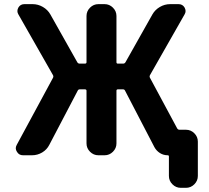

<svg xmlns="http://www.w3.org/2000/svg" viewBox="-20 -775 1016 933"><path d="M794.9 -20.5Q774.4 -20.5 757.3 -31.2Q740.2 -42 730.5 -59.6L587.9 -334Q585 -340.8 578.1 -340.8H552.7Q545.9 -340.8 545.9 -334V-78.1Q545.9 -54.7 528.8 -37.6Q511.7 -20.5 488.3 -20.5H458Q434.6 -20.5 417.5 -37.6Q400.4 -54.7 400.4 -78.1V-334Q400.4 -340.8 392.6 -340.8H367.2Q360.4 -340.8 357.4 -334L219.7 -71.3Q208 -47.9 185.1 -34.2Q162.1 -20.5 135.7 -20.5H91.8Q72.3 -20.5 62.5 -37.1Q56.6 -45.9 56.6 -54.7Q56.6 -62.5 61.5 -71.3L237.3 -396.5Q241.2 -403.3 237.3 -410.2L69.3 -705.1Q64.5 -712.9 64.5 -721.2Q64.5 -729.5 69.3 -738.3Q79.1 -754.9 98.6 -754.9H138.7Q165 -754.9 188.5 -741.2Q211.9 -727.5 224.6 -705.1L355.5 -472.7Q359.4 -465.8 367.2 -465.8H392.6Q400.4 -465.8 400.4 -472.7V-697.3Q400.4 -720.7 417.5 -737.8Q434.6 -754.9 458 -754.9H488.3Q511.7 -754.9 528.8 -737.8Q545.9 -720.7 545.9 -697.3V-472.7Q545.9 -465.8 552.7 -465.8H578.1Q585.9 -465.8 589.8 -472.7L720.7 -705.1Q733.4 -727.5 756.8 -741.2Q780.3 -754.9 806.6 -754.9H847.7Q867.2 -754.9 877 -738.3Q881.8 -729.5 881.8 -721.2Q881.8 -712.9 877 -705.1L709 -410.2Q705.1 -403.3 709 -396.5L840.8 -151.4Q844.7 -144.5 852.5 -144.5H883.8Q907.2 -144.5 924.3 -127.4Q941.4 -110.4 941.4 -86.9V80.1Q941.4 103.5 924.3 120.6Q907.2 137.7 883.8 137.7H858.4Q835 137.7 817.9 120.6Q800.8 103.5 800.8 80.1V-14.6Q800.8 -20.5 794.9 -20.5Z"/></svg>

Font: Gen Jyuu Gothic P Bold
Style: Bold
Weight: 700
Designer: [Source Han Sans]
Ryoko NISHIZUKA  (kana & ideographs); Paul D. Hunt (Latin, Greek & Cyrillic); Wenlong ZHANG  (bopomofo
Version: Version 1.002.20150607